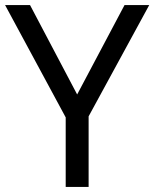

<svg xmlns="http://www.w3.org/2000/svg" viewBox="-20 -734 606 754"><path d="M283 -363 469 -714H566L328 -277V0H238V-273L0 -714H98Z"/></svg>

Font: Noto Sans Gothic
Style: Regular
Weight: 400
Designer: Monotype Design Team
Foundry: Monotype Imaging Inc.
Version: Version 2.001; ttfautohint (v1.8.4.7-5d5b)